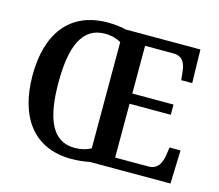

<svg xmlns="http://www.w3.org/2000/svg" viewBox="-104 -857 1137 999"><g transform="rotate(15 464.5 -357.5)"><path d="M359 10C389 10 429 6 455 0H890L896 -180H837L830 -135C823 -91 804 -56 756 -56H577V-346H799V-401H577V-658H730C777 -658 796 -626 800 -579L805 -534H864L860 -714H458C431 -721 391 -725 360 -725C152 -725 51 -580 51 -359C51 -137 152 10 359 10ZM359 -50C238 -50 191 -164 191 -358C191 -552 238 -665 360 -665C396 -665 425 -656 447 -643V-71C424 -58 395 -50 359 -50Z"/></g></svg>

Font: Noto Serif Armenian SemiCondensed SemiBold
Style: Regular
Weight: 600
Width: 4
Designer: Monotype Design Team
Foundry: Monotype Imaging Inc.
Version: Version 2.008